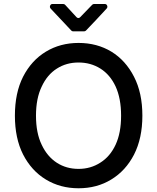

<svg xmlns="http://www.w3.org/2000/svg" viewBox="-20 -958 809 987"><path d="M250 -937.5H304.7Q311.5 -937.5 315.4 -932.6Q337.9 -908.2 373 -870.1Q377 -865.2 382.8 -865.2Q388.7 -865.2 392.6 -870.1Q418.9 -896.5 454.1 -933.6Q458 -937.5 463.9 -937.5H518.6Q527.3 -937.5 530.8 -929.2Q534.2 -920.9 528.3 -914.1Q473.6 -854.5 421.9 -800.8Q418 -796.9 412.1 -796.9H355.5Q349.6 -796.9 345.7 -801.8L240.2 -914.1Q234.4 -920.9 237.8 -929.2Q241.2 -937.5 250 -937.5ZM711.9 -363.3Q711.9 -247.1 668.9 -163.1Q626 -80.1 551.8 -35.2Q478.5 9.8 383.8 9.8Q290 9.8 215.8 -35.2Q141.6 -80.1 98.6 -164.1Q56.6 -247.1 56.6 -363.3Q56.6 -480.5 98.6 -563.5Q141.6 -647.5 215.8 -692.4Q290 -737.3 383.8 -737.3Q478.5 -737.3 552.7 -692.4Q626 -647.5 668.9 -563.5Q711.9 -480.5 711.9 -363.3ZM602.5 -363.3Q602.5 -452.1 574.2 -513.7Q545.9 -574.2 496.1 -605.5Q446.3 -636.7 383.8 -636.7Q321.3 -636.7 272.5 -605.5Q222.7 -574.2 194.3 -512.7Q165 -452.1 165 -363.3Q165 -274.4 194.3 -213.9Q222.7 -153.3 272.5 -121.1Q321.3 -89.8 383.8 -89.8Q446.3 -89.8 496.1 -122.1Q545.9 -153.3 574.2 -213.9Q602.5 -274.4 602.5 -363.3Z"/></svg>

Font: DeepSea
Style: Medium
Weight: 500
Designer: Stem
Version: Version 3.019;git-0a5106e0b